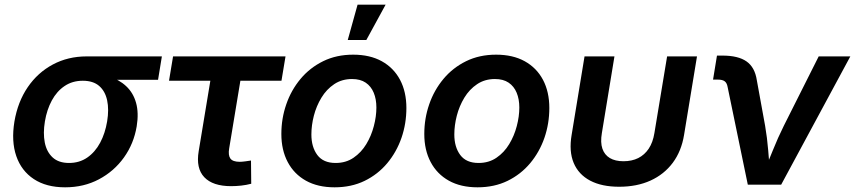

<svg xmlns="http://www.w3.org/2000/svg" viewBox="-20 -781 3616 812"><path d="M255.4 11.2Q175.8 11.2 123 -23.7Q70.3 -58.6 48.8 -121.1Q27.3 -183.6 41 -267.1Q55.2 -350.6 97.4 -412.4Q139.6 -474.1 203.6 -508.3Q267.6 -542.5 346.7 -542.5H664.6L648.4 -443.4H413.6L330.1 -439.5Q286.1 -439.5 253.2 -417.2Q220.2 -395 199.2 -356.2Q178.2 -317.4 169.9 -267.6Q161.6 -217.8 169.4 -178.2Q177.2 -138.7 202.6 -115.2Q228 -91.8 272 -91.8Q315.9 -91.8 349.1 -114.7Q382.3 -137.7 403.6 -177.5Q424.8 -217.3 433.1 -267.6Q441.4 -317.9 433.1 -356.7Q424.8 -395.5 399.4 -417.5Q374 -439.5 330.1 -439.5L335.4 -472.7Q392.6 -472.7 438 -458.7Q483.4 -444.8 513.4 -416.7Q543.5 -388.7 555.4 -346.2Q567.4 -303.7 558.1 -246.6Q545.9 -173.3 504.2 -115Q462.4 -56.6 398.4 -22.7Q334.5 11.2 255.4 11.2Z M957.5 6.3Q879.9 6.3 844 -31.5Q808.1 -69.3 820.3 -141.6L869.6 -439.5H694.8L711.9 -542.5H1187.5L1170.4 -439.5H996.6L949.2 -153.3Q944.3 -124.5 954.3 -110.6Q964.4 -96.7 993.7 -96.7Q1002.9 -96.7 1017.3 -98.6Q1031.7 -100.6 1041.5 -102.1L1042.5 -3.9Q1022 1.5 1000.2 3.9Q978.5 6.3 957.5 6.3Z M1395 11.2Q1324.2 11.2 1273.9 -16.8Q1223.6 -44.9 1196.8 -95.7Q1169.9 -146.5 1169.9 -214.4Q1169.9 -279.8 1190.7 -339.8Q1211.4 -399.9 1251 -447.3Q1290.5 -494.6 1346.7 -522.2Q1402.8 -549.8 1473.6 -549.8Q1544.4 -549.8 1594.7 -522Q1645 -494.1 1671.9 -443.4Q1698.7 -392.6 1698.7 -324.2Q1698.7 -258.3 1678 -198.2Q1657.2 -138.2 1617.7 -90.8Q1578.1 -43.5 1522 -16.1Q1465.8 11.2 1395 11.2ZM1399.4 -91.8Q1442.9 -91.8 1475.3 -114Q1507.8 -136.2 1529.1 -171.4Q1550.3 -206.5 1561 -247.6Q1571.8 -288.6 1571.8 -326.2Q1571.8 -361.8 1560.5 -388.9Q1549.3 -416 1526.6 -431.4Q1503.9 -446.8 1468.8 -446.8Q1425.8 -446.8 1393.3 -425Q1360.8 -403.3 1339.4 -367.9Q1317.9 -332.5 1307.4 -291.7Q1296.9 -251 1296.9 -212.4Q1296.9 -159.2 1322 -125.5Q1347.2 -91.8 1399.4 -91.8ZM1450.7 -611.8 1492.2 -761.2H1610.8L1529.3 -611.8Z M1999.5 11.2Q1928.7 11.2 1878.4 -16.8Q1828.1 -44.9 1801.3 -95.7Q1774.4 -146.5 1774.4 -214.4Q1774.4 -279.8 1795.2 -339.8Q1815.9 -399.9 1855.5 -447.3Q1895 -494.6 1951.2 -522.2Q2007.3 -549.8 2078.1 -549.8Q2148.9 -549.8 2199.2 -522Q2249.5 -494.1 2276.4 -443.4Q2303.2 -392.6 2303.2 -324.2Q2303.2 -258.3 2282.5 -198.2Q2261.7 -138.2 2222.2 -90.8Q2182.6 -43.5 2126.5 -16.1Q2070.3 11.2 1999.5 11.2ZM2003.9 -91.8Q2047.4 -91.8 2079.8 -114Q2112.3 -136.2 2133.5 -171.4Q2154.8 -206.5 2165.5 -247.6Q2176.3 -288.6 2176.3 -326.2Q2176.3 -361.8 2165 -388.9Q2153.8 -416 2131.1 -431.4Q2108.4 -446.8 2073.2 -446.8Q2030.3 -446.8 1997.8 -425Q1965.3 -403.3 1943.8 -367.9Q1922.4 -332.5 1911.9 -291.7Q1901.4 -251 1901.4 -212.4Q1901.4 -159.2 1926.5 -125.5Q1951.7 -91.8 2003.9 -91.8Z M2598.6 8.8Q2524.9 8.8 2475.8 -17.1Q2426.8 -43 2406.2 -92Q2385.7 -141.1 2397.5 -210.4L2452.1 -542.5H2578.6L2525.4 -218.3Q2518.6 -178.7 2527.6 -152.3Q2536.6 -126 2559.3 -112.5Q2582 -99.1 2616.7 -99.1Q2652.3 -99.1 2679.2 -112.5Q2706.1 -126 2723.6 -152.3Q2741.2 -178.7 2747.6 -218.3L2801.3 -542.5H2927.7L2873 -210.4Q2861.8 -141.6 2825.2 -92.5Q2788.6 -43.5 2731 -17.3Q2673.3 8.8 2598.6 8.8Z M3142.6 0 3057.1 -413.6Q3054.2 -430.2 3044.7 -437.3Q3035.2 -444.3 3016.6 -444.3H2995.6L3012.2 -545.9H3035.2Q3102.1 -545.9 3137.2 -521.2Q3172.4 -496.6 3180.7 -441.9L3215.8 -249Q3224.6 -197.8 3228.8 -145.8Q3232.9 -93.8 3237.3 -41.5H3206.1Q3228 -94.2 3248.8 -146Q3269.5 -197.8 3294.9 -249L3442.4 -542.5H3576.2L3283.7 0Z"/></svg>

Font: Inter 16pt SemiBold
Style: Italic
Weight: 600
Italic angle: -9.3988°
Version: Version 4.001;git-66647c0bb